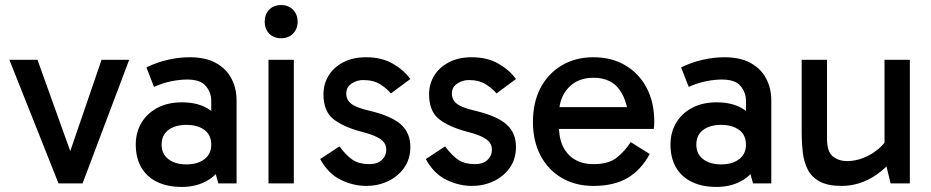

<svg xmlns="http://www.w3.org/2000/svg" viewBox="-20 -724 3676 758"><path d="M490 -488 306 0H211L17 -488H128L264 -109H251L381 -488Z M698 14Q641 14 600 -6Q559 -26 537.5 -63.5Q516 -101 516 -153Q516 -201 538 -238.5Q560 -276 601 -298Q642 -320 698 -320Q768 -320 810.5 -288.5Q853 -257 870 -202H814V-327Q814 -358 793 -384Q772 -410 719 -410Q691 -410 657.5 -403.5Q624 -397 588 -381L558 -458Q599 -478 643 -488Q687 -498 729 -498Q792 -498 833 -475Q874 -452 894 -413.5Q914 -375 914 -327V0H842L817 -89L870 -104Q852 -45 806 -15.5Q760 14 698 14ZM716 -75Q760 -75 787 -95.5Q814 -116 814 -153Q814 -191 787 -211Q760 -231 716 -231Q672 -231 645 -211Q618 -191 618 -153Q618 -116 645 -95.5Q672 -75 716 -75Z M1140 0H1040V-488H1140ZM1025 -638Q1025 -667 1042.5 -685.5Q1060 -704 1090 -704Q1119 -704 1137 -685.5Q1155 -667 1155 -638Q1155 -610 1137 -591.5Q1119 -573 1090 -573Q1060 -573 1042.5 -591.5Q1025 -610 1025 -638Z M1426 10Q1375 10 1325.5 -14Q1276 -38 1244 -96L1320 -146Q1348 -109 1373 -92.5Q1398 -76 1438 -76Q1470 -76 1487.5 -92.5Q1505 -109 1505 -133Q1505 -149 1496.5 -161Q1488 -173 1467 -183.5Q1446 -194 1407 -204Q1335 -223 1296 -254Q1257 -285 1257 -352Q1257 -392 1277 -425Q1297 -458 1335 -478Q1373 -498 1425 -498Q1487 -498 1531 -472.5Q1575 -447 1600 -412L1523 -355Q1509 -373 1482 -390.5Q1455 -408 1414 -408Q1389 -408 1368 -394Q1347 -380 1347 -355Q1347 -330 1366.5 -314.5Q1386 -299 1438 -287Q1526 -266 1563 -232.5Q1600 -199 1600 -144Q1600 -96 1575.5 -61.5Q1551 -27 1511.5 -8.5Q1472 10 1426 10Z M1843 10Q1792 10 1742.5 -14Q1693 -38 1661 -96L1737 -146Q1765 -109 1790 -92.5Q1815 -76 1855 -76Q1887 -76 1904.5 -92.5Q1922 -109 1922 -133Q1922 -149 1913.5 -161Q1905 -173 1884 -183.5Q1863 -194 1824 -204Q1752 -223 1713 -254Q1674 -285 1674 -352Q1674 -392 1694 -425Q1714 -458 1752 -478Q1790 -498 1842 -498Q1904 -498 1948 -472.5Q1992 -447 2017 -412L1940 -355Q1926 -373 1899 -390.5Q1872 -408 1831 -408Q1806 -408 1785 -394Q1764 -380 1764 -355Q1764 -330 1783.5 -314.5Q1803 -299 1855 -287Q1943 -266 1980 -232.5Q2017 -199 2017 -144Q2017 -96 1992.5 -61.5Q1968 -27 1928.5 -8.5Q1889 10 1843 10Z M2323 10Q2252 10 2198 -21.5Q2144 -53 2114 -110Q2084 -167 2084 -243Q2084 -320 2114 -377Q2144 -434 2198 -466Q2252 -498 2323 -498Q2395 -498 2449 -466Q2503 -434 2533 -377Q2563 -320 2563 -243Q2563 -236 2562.5 -228.5Q2562 -221 2561 -215H2179V-301H2489L2461 -243Q2461 -319 2427 -368Q2393 -417 2323 -417Q2261 -417 2224 -377.5Q2187 -338 2187 -274V-222Q2187 -155 2223 -115.5Q2259 -76 2323 -76Q2382 -76 2414 -101Q2446 -126 2470 -163L2545 -116Q2511 -53 2457.5 -21.5Q2404 10 2323 10Z M2809 14Q2752 14 2711 -6Q2670 -26 2648.5 -63.5Q2627 -101 2627 -153Q2627 -201 2649 -238.5Q2671 -276 2712 -298Q2753 -320 2809 -320Q2879 -320 2921.5 -288.5Q2964 -257 2981 -202H2925V-327Q2925 -358 2904 -384Q2883 -410 2830 -410Q2802 -410 2768.5 -403.5Q2735 -397 2699 -381L2669 -458Q2710 -478 2754 -488Q2798 -498 2840 -498Q2903 -498 2944 -475Q2985 -452 3005 -413.5Q3025 -375 3025 -327V0H2953L2928 -89L2981 -104Q2963 -45 2917 -15.5Q2871 14 2809 14ZM2827 -75Q2871 -75 2898 -95.5Q2925 -116 2925 -153Q2925 -191 2898 -211Q2871 -231 2827 -231Q2783 -231 2756 -211Q2729 -191 2729 -153Q2729 -116 2756 -95.5Q2783 -75 2827 -75Z M3303 10Q3248 10 3216 -7.5Q3184 -25 3169 -54.5Q3154 -84 3149.5 -121Q3145 -158 3145 -197V-488H3245V-176Q3245 -124 3268.5 -106Q3292 -88 3324 -88Q3357 -88 3389.5 -101Q3422 -114 3448.5 -136.5Q3475 -159 3488 -185V-129H3472V-488H3572V0H3496L3475 -86L3500 -89Q3474 -58 3442 -35.5Q3410 -13 3375 -1.5Q3340 10 3303 10Z"/></svg>

Font: Gabarito
Style: Regular
Weight: 400
Designer: Leandro Assis / Alvaro Franca / Felipe Casaprima
Foundry: Naipe Foundry
Version: Version 1.000